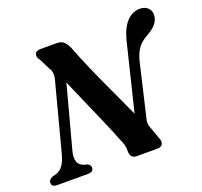

<svg xmlns="http://www.w3.org/2000/svg" viewBox="-126 -863 1061 1006"><g transform="rotate(-20 404.0 -360.0)"><path d="M163.5 -139Q155.5 -106.5 161.8 -84.5Q168 -62.5 195.5 -52.5L212 -48Q231 -40.5 231 -24Q231 -12 223 -6Q215 0 202 0H28Q-2 0 -2 -23.5Q-2 -42 21.5 -50.5L42.5 -56.5Q87 -70 106 -144L204.5 -518.5Q211 -539 209 -558.2Q207 -577.5 196 -591.5L167.5 -649Q152.5 -665.5 158 -682.8Q163.5 -700 188.5 -700H278Q303.5 -700 316.8 -688.8Q330 -677.5 341.5 -655Q368.5 -584 402.5 -507Q436.5 -430 471.8 -354.8Q507 -279.5 537 -213L629 -590Q646.5 -656 678 -688.2Q709.5 -720.5 750 -720.5Q776 -720.5 793 -705.8Q810 -691 810 -665Q809 -615.5 745 -579.5Q708.5 -560.5 688.5 -535.5Q668.5 -510.5 656.5 -466L587.5 -171.5Q583 -155 583.2 -143.2Q583.5 -131.5 590 -115L614.5 -47Q623.5 -28 615.8 -14Q608 0 588 0H473Q435.5 0 436 -40.5Q437 -76 419 -110.5Q404.5 -149 378.2 -210Q352 -271 320.2 -343.5Q288.5 -416 257 -488.5Z"/></g></svg>

Font: Fraunces 9pt SemiBold
Style: Italic
Weight: 600
Italic angle: -16°
Version: Version 1.000;[b76b70a41]